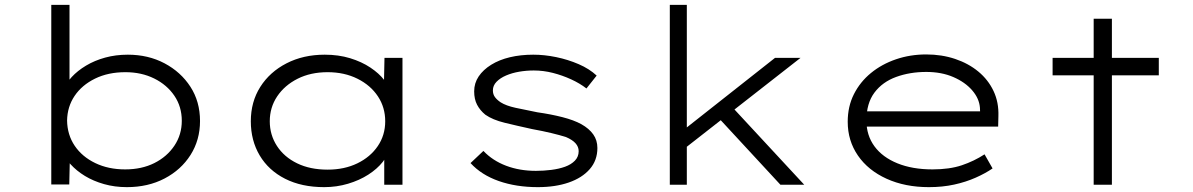

<svg xmlns="http://www.w3.org/2000/svg" viewBox="-20 -760 4909 790"><path d="M502 10Q452 10 408 -2.5Q364 -15 329.5 -36Q295 -57 270 -84.5Q245 -112 234 -142L268 -136L265 -1H191V-740H266V-395L240 -387Q251 -417 275 -443Q299 -469 334 -490Q369 -511 412.5 -523Q456 -535 506 -535Q590 -535 657 -499.5Q724 -464 763.5 -403Q803 -342 803 -262Q803 -184 764 -122.5Q725 -61 657 -25.5Q589 10 502 10ZM495 -63Q563 -63 615 -89Q667 -115 697.5 -160.5Q728 -206 728 -263Q728 -321 697.5 -366Q667 -411 614.5 -437Q562 -463 496 -463Q425 -463 371 -436.5Q317 -410 287 -365.5Q257 -321 256 -264Q257 -205 287.5 -160Q318 -115 372 -89Q426 -63 495 -63Z M1314 10Q1221 10 1153 -24.5Q1085 -59 1048.5 -120.5Q1012 -182 1012 -261Q1012 -341 1051 -402.5Q1090 -464 1159 -499.5Q1228 -535 1316 -535Q1373 -535 1420.5 -520.5Q1468 -506 1504 -482Q1540 -458 1561.5 -430Q1583 -402 1586 -374L1559 -378L1562 -522H1636V0H1561V-144L1581 -153Q1578 -123 1555 -94Q1532 -65 1495.5 -41.5Q1459 -18 1412 -4Q1365 10 1314 10ZM1328 -62Q1397 -62 1450.5 -88Q1504 -114 1534.5 -159Q1565 -204 1565 -261Q1565 -318 1535 -363.5Q1505 -409 1451 -436Q1397 -463 1328 -463Q1258 -463 1204.5 -436Q1151 -409 1120.5 -363.5Q1090 -318 1090 -261Q1090 -205 1119.5 -159.5Q1149 -114 1202.5 -88Q1256 -62 1328 -62Z M2193 10Q2104 10 2032.5 -15Q1961 -40 1916 -89L1969 -139Q2007 -99 2062.5 -78Q2118 -57 2185 -57Q2217 -57 2248.5 -61Q2280 -65 2305 -74Q2330 -83 2345.5 -99Q2361 -115 2361 -138Q2361 -174 2309 -196Q2284 -204 2248.5 -212.5Q2213 -221 2169 -229Q2105 -243 2056 -255Q2007 -267 1977 -288Q1955 -306 1943 -329Q1931 -352 1931 -384Q1931 -418 1949.5 -445.5Q1968 -473 2001 -493.5Q2034 -514 2078 -524.5Q2122 -535 2174 -535Q2220 -535 2268.5 -525Q2317 -515 2361 -496Q2405 -477 2435 -449L2393 -396Q2366 -417 2330 -433.5Q2294 -450 2255 -460Q2216 -470 2176 -470Q2146 -470 2116.5 -465Q2087 -460 2062.5 -449.5Q2038 -439 2023 -423.5Q2008 -408 2008 -388Q2008 -372 2016.5 -360.5Q2025 -349 2040 -339Q2062 -325 2101 -316.5Q2140 -308 2191 -298Q2247 -290 2294 -278Q2341 -266 2372 -249Q2404 -231 2421 -207Q2438 -183 2438 -151Q2438 -100 2406.5 -64Q2375 -28 2320 -9Q2265 10 2193 10Z M2793 -146 2800 -231 3169 -522H3274ZM2736 0V-740H2806V0ZM3191 0 2921 -292 2971 -343 3289 0Z M3802 10Q3704 10 3628 -24.5Q3552 -59 3510 -120Q3468 -181 3468 -259Q3468 -322 3493.5 -372.5Q3519 -423 3563.5 -459.5Q3608 -496 3666.5 -516Q3725 -536 3791 -536Q3855 -536 3910 -517.5Q3965 -499 4005.5 -465.5Q4046 -432 4068 -385.5Q4090 -339 4088 -282L4087 -239H3534L3523 -302H4030L4013 -293L4012 -317Q4009 -355 3980 -388.5Q3951 -422 3902.5 -443Q3854 -464 3791 -464Q3724 -464 3667.5 -443.5Q3611 -423 3578 -379Q3545 -335 3545 -264Q3545 -203 3578 -158Q3611 -113 3672.5 -88Q3734 -63 3817 -63Q3887 -63 3937.5 -80Q3988 -97 4031 -125L4064 -67Q4035 -47 3994.5 -29Q3954 -11 3906 -0.5Q3858 10 3802 10Z M4480 0V-683H4555V0ZM4311 -450V-522H4748V-450Z"/></svg>

Font: Lexend Tera Light
Style: Regular
Weight: 300
Designer: Bonnie Shaver-Troup, Thomas Jockin
Foundry: Lexend
Version: Version 1.007